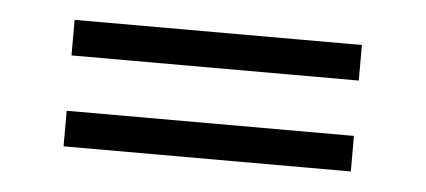

<svg xmlns="http://www.w3.org/2000/svg" viewBox="-28 -362 583 263"><g transform="rotate(5 263.5 -231.0)"><path d="M460.9 -317.9V-269H65.9V-317.9ZM460.9 -192.9V-144H65.9V-192.9Z"/></g></svg>

Font: Biolilbert
Style: Regular
Weight: 400
Designer: Philipp H. Poll
Foundry: Philipp H. Poll
Version: Version 1.1.0